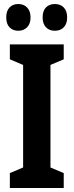

<svg xmlns="http://www.w3.org/2000/svg" viewBox="-20 -935 366 955"><path d="M297 0H29V-74L95 -102V-612L29 -640V-714H297V-640L231 -612V-102L297 -74ZM11 -848Q11 -881 27.5 -898Q44 -915 71 -915Q98 -915 115 -897.5Q132 -880 132 -848Q132 -817 115 -799.5Q98 -782 71 -782Q44 -782 27.5 -799Q11 -816 11 -848ZM192 -848Q192 -881 208.5 -898Q225 -915 253 -915Q281 -915 297.5 -897.5Q314 -880 314 -848Q314 -817 297.5 -799.5Q281 -782 253 -782Q225 -782 208.5 -799.5Q192 -817 192 -848Z"/></svg>

Font: Noto Sans Khmer UI ExtraCondensed
Style: Bold
Weight: 700
Width: 2
Designer: Danh Hong and the Monotype Design Team
Foundry: Monotype Imaging Inc.
Version: Version 2.002; ttfautohint (v1.8.4.7-5d5b)